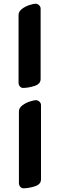

<svg xmlns="http://www.w3.org/2000/svg" viewBox="-20 -725 321 1035"><path d="M80 -279V-644Q80 -663 98.5 -677Q117 -691 139.5 -698Q162 -705 171 -705Q182 -705 190.5 -697Q199 -689 199 -679V-299Q199 -272 165.5 -261.5Q132 -251 104 -251Q94 -251 87 -259.5Q80 -268 80 -279ZM82 262V-124Q82 -143 100.5 -157Q119 -171 141.5 -178Q164 -185 173 -185Q184 -185 192.5 -177Q201 -169 201 -159V242Q201 269 167.5 279.5Q134 290 106 290Q96 290 89 281.5Q82 273 82 262Z"/></svg>

Font: EB Garamond ExtraBold
Style: Regular
Weight: 800
Designer: Georg Duffner and Octavio Pardo
Foundry: Georg Duffner
Version: Version 1.000